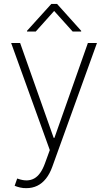

<svg xmlns="http://www.w3.org/2000/svg" viewBox="-20 -768 558 992"><path d="M116.7 204.1Q100.1 204.6 84.2 200.9Q68.4 197.3 55.7 191.9L68.8 154.3L74.7 156.2Q122.6 172.9 156.7 154.1Q190.9 135.3 212.4 75.7L237.3 7.3L37.6 -545.9H84L257.3 -55.7H261.2L434.1 -545.9H481L250.5 92.8Q237.3 129.9 217.5 154.8Q197.8 179.7 172.4 191.9Q147 204.1 116.7 204.1ZM355.5 -605 259.8 -711.4 164.6 -605H119.6V-608.9L245.1 -747.6H274.9L399.4 -608.9V-605Z"/></svg>

Font: Inter Tight ExtraLight
Style: Regular
Weight: 250
Designer: Rasmus Andersson
Foundry: rsms
Version: Version 3.004